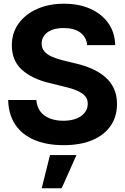

<svg xmlns="http://www.w3.org/2000/svg" viewBox="-20 -757 662 1015"><path d="M316.6 10.4Q228.5 10.4 163.3 -16.6Q98.1 -43.5 61.7 -96.7Q25.3 -149.9 23.2 -228.5H172.1Q174.8 -192.2 193.4 -167.7Q212 -143.2 243.3 -130.9Q274.6 -118.6 314.8 -118.6Q354 -118.6 383 -129.9Q412 -141.2 428 -161.5Q443.9 -181.7 443.9 -208.6Q443.9 -233 429.4 -249.5Q414.9 -265.9 387.4 -277.7Q359.9 -289.6 320.1 -298.8L240.6 -318.4Q148.7 -340.4 95.7 -388.4Q42.6 -436.4 42.6 -517.2Q42.6 -583.2 78.3 -632.7Q114.1 -682.1 176.3 -709.7Q238.6 -737.3 318.2 -737.3Q399.3 -737.3 459.7 -709.5Q520.1 -681.7 554 -632.4Q587.8 -583 588.9 -518.4H440.8Q436.8 -561.2 404.5 -585Q372.3 -608.8 317 -608.8Q279.7 -608.8 253.5 -598.3Q227.3 -587.8 213.8 -569.2Q200.2 -550.7 200.2 -527Q200.2 -501.3 215.8 -484Q231.3 -466.8 257.6 -455.8Q283.8 -444.8 315 -437.3L380.1 -421.5Q427.4 -410.7 467.3 -392.9Q507.2 -375 536.8 -349.2Q566.3 -323.3 582.5 -288.3Q598.6 -253.2 598.6 -207.8Q598.6 -141.3 565.1 -92.2Q531.5 -43.2 468.6 -16.4Q405.6 10.4 316.6 10.4ZM200.6 238.1 244.3 62.7H384.2L306.1 238.1Z"/></svg>

Font: Inter Tight
Style: Regular
Weight: 400
Designer: Rasmus Andersson
Foundry: rsms
Version: Version 3.002